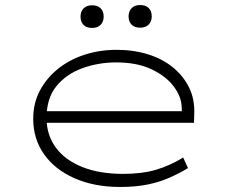

<svg xmlns="http://www.w3.org/2000/svg" viewBox="-20 -733 925 763"><path d="M457 10Q355 10 276.5 -24.5Q198 -59 155 -120Q112 -181 112 -261Q112 -323 138.5 -373Q165 -423 210.5 -459.5Q256 -496 316 -515.5Q376 -535 443 -535Q511 -535 568.5 -517Q626 -499 667.5 -465Q709 -431 731.5 -385Q754 -339 752 -282L751 -245H156V-291H724L703 -283L702 -307Q701 -349 670 -390Q639 -431 581.5 -458Q524 -485 442 -485Q371 -485 307.5 -462Q244 -439 204.5 -391Q165 -343 165 -264Q165 -197 201.5 -147Q238 -97 306.5 -69.5Q375 -42 469 -42Q545 -42 600.5 -58.5Q656 -75 708 -107L727 -65Q694 -45 655 -27.5Q616 -10 568 0Q520 10 457 10ZM537 -623Q515 -623 503 -635Q491 -647 491 -668Q491 -688 503 -700.5Q515 -713 537 -713Q559 -713 571 -701Q583 -689 583 -668Q583 -648 571 -635.5Q559 -623 537 -623ZM346 -622Q324 -622 312 -634Q300 -646 300 -667Q300 -687 312 -699.5Q324 -712 346 -712Q368 -712 380 -700Q392 -688 392 -667Q392 -647 380 -634.5Q368 -622 346 -622Z"/></svg>

Font: Lexend Zetta ExtraLight
Style: Regular
Weight: 250
Version: Version 1.007